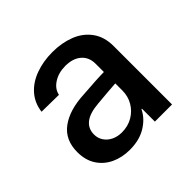

<svg xmlns="http://www.w3.org/2000/svg" viewBox="-105 -811 564 564"><g transform="rotate(-45 177.0 -529.0)"><path d="M166 -508.8Q128.9 -505.9 110.8 -491.7Q92.8 -477.5 92.8 -453.1Q92.8 -437.5 101.1 -425.3Q109.4 -413.1 123.5 -406.2Q137.7 -399.4 155.3 -399.4Q180.7 -399.4 200.7 -411.1Q220.7 -422.9 231.9 -442.4Q243.2 -461.9 243.2 -485.4V-596.7Q243.2 -624 225.1 -639.6Q207 -655.3 175.8 -655.3Q147.5 -655.3 127 -642.1Q106.4 -628.9 102.5 -608.4L31.2 -609.4Q35.2 -641.6 55.2 -664.6Q75.2 -687.5 107.4 -699.2Q139.6 -710.9 177.7 -710.9Q215.8 -710.9 247.6 -698.7Q279.3 -686.5 298.3 -660.6Q317.4 -634.8 317.4 -595.7V-353.5H246.1V-407.2H244.1Q231.4 -380.9 203.6 -363.8Q175.8 -346.7 135.7 -346.7Q103.5 -346.7 77.6 -358.9Q51.8 -371.1 36.6 -394.5Q21.5 -418 21.5 -451.2Q21.5 -502 57.1 -528.3Q92.8 -554.7 154.3 -557.6Q217.8 -562.5 246.1 -562.5L249 -515.6Q208 -512.7 166 -508.8Z"/></g></svg>

Font: Pretendard JP Variable
Style: Regular
Weight: 400
Designer: Base glyphs from Inter by Rasmus Andersson; Hangul glyphs from Noto Sans CJK(Source Han Sans) by Jang Soo-young and Kang
Foundry: Kil Hyung-jin
Version: Version 1.307;Glyphs 3.2 (3192)